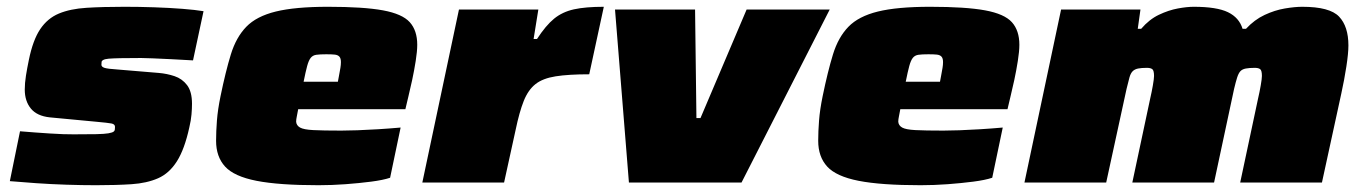

<svg xmlns="http://www.w3.org/2000/svg" viewBox="-20 -538 4020 566"><path d="M263 8Q222 8 176 6.5Q130 5 86.5 2Q43 -1 9 -4L39 -151Q61 -149 83.5 -147.5Q106 -146 127 -144.5Q148 -143 166 -142.5Q184 -142 197 -142Q239 -142 263.5 -142.5Q288 -143 299.5 -145Q311 -147 315 -150Q318 -152 318.5 -156Q319 -160 319 -164Q319 -172 308.5 -174Q298 -176 265 -179L127 -192Q89 -196 71 -218Q53 -240 53 -274Q53 -293 56.5 -315Q60 -337 65 -361Q77 -420 98.5 -452Q120 -484 153.5 -498Q187 -512 235 -515Q283 -518 347 -518Q390 -518 434.5 -516.5Q479 -515 517.5 -512Q556 -509 580 -505L549 -360Q516 -362 485 -363.5Q454 -365 430.5 -366Q407 -367 396 -367Q358 -367 335 -366.5Q312 -366 300.5 -365Q289 -364 284 -361Q280 -359 279.5 -355.5Q279 -352 279 -347Q279 -341 288 -338Q297 -335 328 -333L448 -323Q472 -321 494.5 -313.5Q517 -306 531.5 -287Q546 -268 546 -232Q546 -218 544.5 -200.5Q543 -183 538 -162Q524 -98 501.5 -62.5Q479 -27 446 -12.5Q413 2 368 5Q323 8 263 8Z M919 8Q802 8 736 -5Q670 -18 643.5 -47Q617 -76 617 -123Q617 -151 619.5 -183Q622 -215 630 -254Q645 -327 660.5 -377.5Q676 -428 706 -459Q736 -490 793 -504Q850 -518 947 -518Q1052 -518 1109 -507.5Q1166 -497 1188 -472.5Q1210 -448 1210 -406Q1210 -387 1205.5 -358.5Q1201 -330 1195 -302Q1189 -274 1184 -254L1175 -216H859Q857 -204 855 -195Q853 -186 853 -179Q854 -168 864.5 -162Q875 -156 903.5 -154.5Q932 -153 986 -153Q1006 -153 1034 -154Q1062 -155 1094.5 -157Q1127 -159 1161 -162L1130 -14Q1109 -7 1074 -2.5Q1039 2 999 5Q959 8 919 8ZM875 -297H976L979 -313Q982 -329 983.5 -338Q985 -347 985 -355Q985 -366 980.5 -371Q976 -376 967 -377Q958 -378 942 -378Q923 -378 912.5 -376.5Q902 -375 896 -367.5Q890 -360 885.5 -343.5Q881 -327 875 -297Z M1225 0 1333 -510H1567L1553 -423H1563Q1589 -463 1613.5 -483Q1638 -503 1672 -510.5Q1706 -518 1760 -518L1717 -319Q1656 -319 1618 -313Q1580 -307 1558.5 -290Q1537 -273 1524 -240.5Q1511 -208 1500 -155L1466 0Z M1834 0 1793 -510H2029L2033 -190H2045L2181 -510H2426L2166 0Z M2694 8Q2577 8 2511 -5Q2445 -18 2418.5 -47Q2392 -76 2392 -123Q2392 -151 2394.5 -183Q2397 -215 2405 -254Q2420 -327 2435.5 -377.5Q2451 -428 2481 -459Q2511 -490 2568 -504Q2625 -518 2722 -518Q2827 -518 2884 -507.5Q2941 -497 2963 -472.5Q2985 -448 2985 -406Q2985 -387 2980.5 -358.5Q2976 -330 2970 -302Q2964 -274 2959 -254L2950 -216H2634Q2632 -204 2630 -195Q2628 -186 2628 -179Q2629 -168 2639.5 -162Q2650 -156 2678.5 -154.5Q2707 -153 2761 -153Q2781 -153 2809 -154Q2837 -155 2869.5 -157Q2902 -159 2936 -162L2905 -14Q2884 -7 2849 -2.5Q2814 2 2774 5Q2734 8 2694 8ZM2650 -297H2751L2754 -313Q2757 -329 2758.5 -338Q2760 -347 2760 -355Q2760 -366 2755.5 -371Q2751 -376 2742 -377Q2733 -378 2717 -378Q2698 -378 2687.5 -376.5Q2677 -375 2671 -367.5Q2665 -360 2660.5 -343.5Q2656 -327 2650 -297Z M3000 0 3108 -510H3342L3334 -453H3344Q3368 -481 3396.5 -494.5Q3425 -508 3452 -513Q3479 -518 3499 -518Q3567 -518 3600 -502Q3633 -486 3643 -453H3653Q3678 -480 3708 -494Q3738 -508 3767.5 -513Q3797 -518 3819 -518Q3900 -518 3927.5 -489Q3955 -460 3955 -404Q3955 -381 3949 -342Q3943 -303 3934 -262L3877 0H3636L3689 -249Q3693 -266 3696.5 -286Q3700 -306 3700 -314Q3700 -330 3695 -334Q3690 -338 3679 -338Q3663 -338 3652.5 -336Q3642 -334 3636.5 -328Q3631 -322 3627 -309.5Q3623 -297 3618 -276L3559 0H3318L3371 -249Q3375 -266 3378.5 -286Q3382 -306 3382 -314Q3382 -330 3377 -334Q3372 -338 3361 -338Q3345 -338 3335 -336Q3325 -334 3319 -328Q3313 -322 3309.5 -309.5Q3306 -297 3301 -276L3241 0Z"/></svg>

Font: Saira Expanded Black
Style: Italic
Weight: 900
Width: 7
Italic angle: -12°
Designer: Hector Gatti with collaboration of the Omnibus-Type team
Foundry: Omnibus-Type
Version: Version 1.101